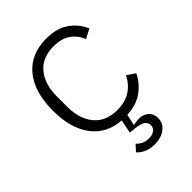

<svg xmlns="http://www.w3.org/2000/svg" viewBox="-213 -621 923 923"><g transform="rotate(-45 248.5 -159.5)"><path d="M274 -524Q345 -524 389.5 -493Q434 -462 456 -412L408 -387Q391 -429 357.5 -451Q324 -473 274 -473Q196 -473 155 -423.5Q114 -374 114 -292V-220Q114 -139 155 -89Q196 -39 274 -39Q327 -39 363 -62Q399 -85 421 -128L463 -100Q440 -53 397.5 -22.5Q355 8 291 11L279 66L281 68Q290 66 299.5 64.5Q309 63 317 63Q346 63 365.5 80Q385 97 385 127Q385 151 371.5 168.5Q358 186 335.5 195.5Q313 205 285 205Q250 205 226.5 193Q203 181 193 168L221 137Q231 149 247 157Q263 165 285 165Q307 165 321.5 155Q336 145 336 126Q336 110 322.5 98.5Q309 87 270 83L239 80L253 11Q157 4 104.5 -66Q52 -136 52 -256Q52 -383 110.5 -453.5Q169 -524 274 -524Z"/></g></svg>

Font: IBM Plex Sans Light
Style: Regular
Weight: 300
Designer: Mike Abbink, Paul van der Laan, Pieter van Rosmalen
Foundry: Bold Monday
Version: Version 3.201